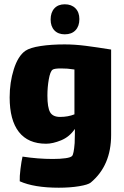

<svg xmlns="http://www.w3.org/2000/svg" viewBox="-20 -675 578 895"><path d="M498 -444V-46Q498 97 403 176Q391 186 349 193Q307 200 254 200Q139 200 72 170Q71 148 75.5 112Q80 76 85 55Q157 66 226 66Q261 66 285.5 62.5Q310 59 316 52Q324 44 328 -8Q329 -22 329 -49V-74Q304 -37 265 -21Q226 -5 195 -5Q111 -5 68 -60Q25 -115 25 -221Q25 -291 44.5 -352.5Q64 -414 98 -438Q120 -453 169.5 -460.5Q219 -468 281 -468Q328 -468 379 -461.5Q430 -455 498 -444ZM327 -142V-351Q316 -353 294 -355Q284 -356 264 -356Q233 -356 225 -350Q214 -342 207.5 -305.5Q201 -269 201 -229Q201 -174 213.5 -152Q226 -130 260 -130Q297 -130 327 -142ZM282 -515Q251 -515 233.5 -533.5Q216 -552 216 -584Q216 -617 233.5 -636Q251 -655 282 -655Q313 -655 331.5 -636.5Q350 -618 350 -586Q350 -553 332 -534Q314 -515 282 -515Z"/></svg>

Font: Lalezar
Style: Regular
Weight: 400
Designer: Borna Izadpanah
Foundry: Borna Izadpanah
Version: Version 1.004